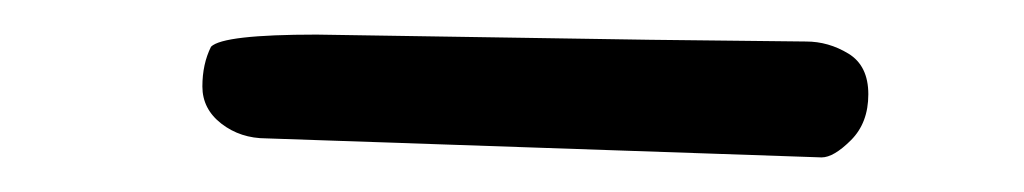

<svg xmlns="http://www.w3.org/2000/svg" viewBox="-20 -480 592 111"><path d="M356 -457 446 -456Q459 -456 470.5 -449Q482 -442 482 -425.5Q482 -409 472 -399Q462 -389 455 -389L134 -400Q119 -400 108 -408.5Q97 -417 97 -430Q97 -443 102 -453Q109 -460 163 -460Z"/></svg>

Font: Mrs Sheppards
Style: Regular
Weight: 400
Version: Version 1.000